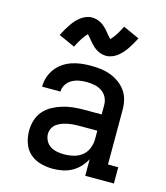

<svg xmlns="http://www.w3.org/2000/svg" viewBox="-115 -861 830 958"><g transform="rotate(15 300.0 -382.0)"><path d="M247 8Q215 8 183.5 -0.5Q152 -9 128.5 -30Q105 -51 94.5 -82Q84 -113 84 -144Q84 -172 92 -199Q100 -226 118 -247Q136 -268 160.5 -281.5Q185 -295 211.5 -303Q238 -311 265.5 -314Q293 -317 321 -317H413V-366Q413 -387 403.5 -405.5Q394 -424 377 -435Q360 -446 339.5 -450Q319 -454 299 -454Q279 -454 260 -450.5Q241 -447 224 -437.5Q207 -428 196 -411Q185 -394 185 -375Q185 -374 185 -374Q185 -374 185 -374H90Q90 -375 90 -375Q90 -375 90 -375Q90 -400 98 -424Q106 -448 121 -468Q136 -488 156.5 -502Q177 -516 200.5 -524Q224 -532 249 -535Q274 -538 299 -538Q324 -538 349.5 -535Q375 -532 399.5 -523Q424 -514 445 -499Q466 -484 481 -463Q496 -442 502 -417Q508 -392 508 -366V-84H561V0H413V-86Q401 -63 383.5 -44.5Q366 -26 344 -14Q322 -2 297 3Q272 8 247 8ZM284 -76Q308 -76 332 -82Q356 -88 375 -103Q394 -118 403.5 -141.5Q413 -165 413 -189V-233H321Q306 -233 291 -232Q276 -231 261 -228Q246 -225 232 -220Q218 -215 205.5 -206Q193 -197 186 -183Q179 -169 179 -154Q179 -136 188 -119Q197 -102 212.5 -92.5Q228 -83 246.5 -79.5Q265 -76 284 -76ZM357 -605Q350 -605 342.5 -606.5Q335 -608 328.5 -610Q322 -612 315 -616Q308 -620 302.5 -623.5Q297 -627 291 -632.5Q285 -638 280 -643.5Q275 -649 271 -653.5Q267 -658 261.5 -665Q256 -672 251 -677.5Q246 -683 243 -686Q231 -674 219 -656Q207 -638 192 -608L108 -646Q117 -664 126 -679Q135 -694 143.5 -706.5Q152 -719 161.5 -729.5Q171 -740 183.5 -750Q196 -760 211.5 -766Q227 -772 243 -772Q249 -772 255 -771Q261 -770 267 -768.5Q273 -767 278.5 -764.5Q284 -762 289.5 -759Q295 -756 299.5 -752.5Q304 -749 309 -744.5Q314 -740 318.5 -735.5Q323 -731 326.5 -726.5Q330 -722 333.5 -718Q337 -714 341 -709Q345 -704 349.5 -699Q354 -694 357 -691Q369 -703 381 -721Q393 -739 408 -769L492 -731Q483 -713 474 -698Q465 -683 456.5 -670.5Q448 -658 438.5 -647.5Q429 -637 416.5 -627Q404 -617 388.5 -611Q373 -605 357 -605Z"/></g></svg>

Font: Iosevka Curly Slab MdEx
Style: Regular
Weight: 500
Width: 7
Monospace: yes
Designer: Belleve Invis
Foundry: Belleve Invis
Version: Version 11.1.0; ttfautohint (v1.8.3)